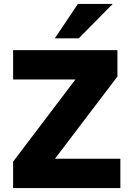

<svg xmlns="http://www.w3.org/2000/svg" viewBox="-20 -961 663 981"><path d="M47 0V-135L404 -606V-555H47V-705H580V-570L222 -99V-150H595V0ZM260 -765 378 -941H556L382 -765Z"/></svg>

Font: Mulish ExtraLight Black
Style: Regular
Weight: 900
Version: Version 3.603